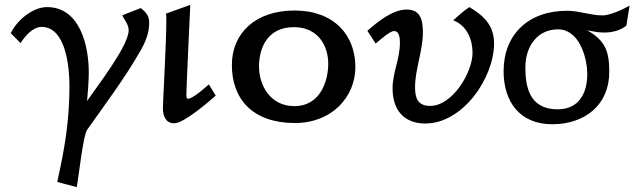

<svg xmlns="http://www.w3.org/2000/svg" viewBox="-20 -493 2618 785"><path d="M24 -357 64 -317C82 -345 114 -383 150 -383C250 -383 264 -216 264 -142C264 2 244 116 214 251L294 272C301 234 320 60 336 38C413 -71 490 -173 554 -285C575 -321 590 -358 590 -400C590 -428 577 -443 556 -460C556 -460 510 -443 480 -430C490 -409 506 -393 506 -369C506 -305 375 -138 336 -80C339 -117 343 -160 343 -197C343 -304 308 -464 172 -464C113 -464 48 -409 24 -357Z M646 -50C646 -20 657 11 692 11C732 11 830 -74 862 -102L834 -148C823 -138 768 -89 748 -89C744 -89 742 -95 742 -107C742 -134 758 -473 758 -473L658 -437C660 -435 660 -423 660 -404C660 -316 646 -78 646 -50Z M928 -227C928 -88 1013 10 1186 10C1338 10 1433 -98 1433 -219C1433 -348 1347 -450 1184 -450C1025 -450 928 -358 928 -227ZM1039 -221C1039 -298 1074 -382 1182 -382C1280 -382 1322 -306 1322 -233C1322 -161 1289 -59 1184 -59C1082 -59 1039 -148 1039 -221Z M1482 -367 1516 -315C1531 -327 1573 -366 1591 -366C1615 -366 1615 -332 1615 -316C1615 -253 1585 -195 1585 -132C1585 -46 1629 12 1719 12C1872 12 2000 -174 2000 -316C2000 -389 1958 -429 1899 -464C1872 -446 1857 -431 1833 -410C1888 -389 1912 -333 1912 -277C1912 -197 1830 -60 1739 -60C1685 -60 1677 -96 1677 -137C1677 -209 1709 -287 1709 -359C1709 -406 1702 -454 1643 -454C1585 -454 1524 -404 1482 -367Z M2039 -202C2039 -76 2106 15 2238 15C2369 15 2471 -62 2471 -199C2471 -283 2455 -327 2381 -369C2407 -364 2425 -360 2451 -360C2483 -360 2515 -368 2541 -388L2554 -470C2528 -455 2474 -430 2444 -430C2395 -430 2348 -449 2299 -449C2138 -449 2039 -350 2039 -202ZM2128 -218C2128 -300 2174 -373 2262 -373C2346 -373 2381 -262 2381 -189C2381 -115 2349 -46 2260 -46C2141 -46 2128 -144 2128 -218Z"/></svg>

Font: KpMath
Style: SansBold
Weight: 700
Version: Version 0.66